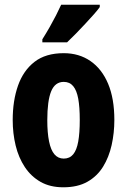

<svg xmlns="http://www.w3.org/2000/svg" viewBox="-20 -786 541 816"><path d="M466 -276Q466 -221 454.5 -169.5Q443 -118 418 -77.5Q393 -37 351.5 -13.5Q310 10 249 10Q193 10 152.5 -13Q112 -36 85.5 -76Q59 -116 46.5 -167.5Q34 -219 34 -276Q34 -358 56.5 -422Q79 -486 126.5 -523Q174 -560 251 -560Q316 -560 364.5 -526.5Q413 -493 439.5 -430Q466 -367 466 -276ZM181 -275Q181 -222 188.5 -185Q196 -148 211.5 -130Q227 -112 251 -112Q276 -112 291 -130Q306 -148 312.5 -184.5Q319 -221 319 -276Q319 -331 312.5 -366.5Q306 -402 291 -420Q276 -438 251 -438Q214 -438 197.5 -398Q181 -358 181 -275ZM404 -756Q395 -743 378.5 -724.5Q362 -706 342.5 -685Q323 -664 303 -643.5Q283 -623 265 -606H160V-619Q177 -646 191.5 -671.5Q206 -697 218 -720.5Q230 -744 240 -766H404Z"/></svg>

Font: Noto Sans Khmer ExtraCondensed ExtraBold
Style: Regular
Weight: 800
Width: 2
Designer: Danh Hong and the Monotype Design Team
Foundry: Monotype Imaging Inc.
Version: Version 2.004